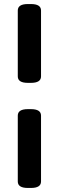

<svg xmlns="http://www.w3.org/2000/svg" viewBox="-20 -790 290 950"><path d="M183 -218V108Q183 140 133 140H118Q68 140 68 108V-218Q68 -250 118 -250H133Q183 -250 183 -218ZM183 -738V-412Q183 -380 133 -380H118Q68 -380 68 -412V-738Q68 -770 118 -770H133Q183 -770 183 -738Z"/></svg>

Font: mmAsap
Style: Bold
Weight: 700
Designer: Pablo Cosgaya
Foundry: Omnibus-Type
Version: Version 1.001